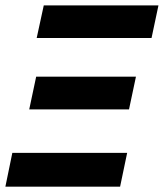

<svg xmlns="http://www.w3.org/2000/svg" viewBox="-26 -696 611 716"><path d="M110.8 -554.2 137.2 -675.8H564.9L539.1 -554.2ZM83 -288.1 108.9 -410.2H481L455.1 -288.1ZM-5.9 0 20 -126H448.2L421.9 0Z"/></svg>

Font: Lorenzo Sans
Style: Bold Italic
Weight: 700
Italic angle: -12°
Foundry: Intel Corporation
Version: Version 1.00; ttfautohint (v1.5)